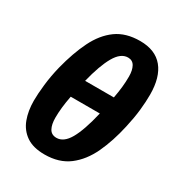

<svg xmlns="http://www.w3.org/2000/svg" viewBox="-182 -887 949 1018"><g transform="rotate(30 292.5 -377.5)"><path d="M240 10Q170 10 128 -19Q86 -48 67.5 -97.5Q49 -147 49 -209Q49 -250 55.5 -308Q62 -366 77 -427Q103 -530 140.5 -606Q178 -682 235.5 -723.5Q293 -765 380 -765Q473 -765 520 -708Q567 -651 567 -544Q567 -500 561.5 -449Q556 -398 542 -336Q520 -236 483.5 -158Q447 -80 388 -35Q329 10 240 10ZM232 -436H408Q415 -474 418.5 -506Q422 -538 422 -572Q422 -610 409 -633.5Q396 -657 368 -657Q324 -657 291 -599.5Q258 -542 232 -436ZM251 -98Q295 -98 327 -154Q359 -210 386 -325H208Q193 -248 193 -188Q193 -147 206.5 -122.5Q220 -98 251 -98Z"/></g></svg>

Font: BC Sans
Style: Bold Italic
Weight: 700
Italic angle: -12°
Designer: Monotype Design Team
Province of B.C.
Foundry: Monotype Imaging Inc.
Version: Version 2.000;GOOG;noto-source:20170915:90ef993387c0